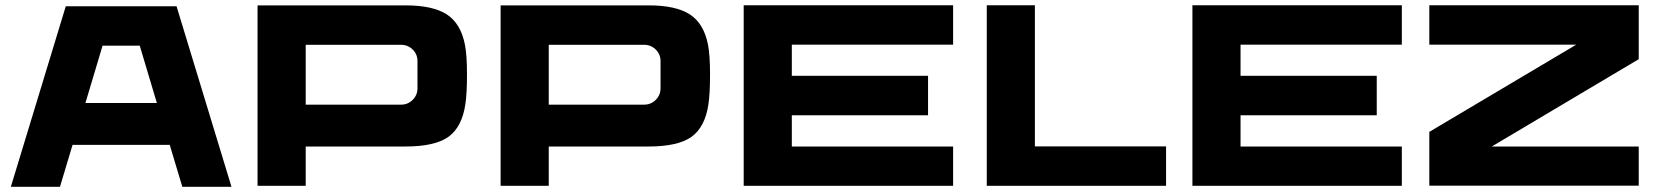

<svg xmlns="http://www.w3.org/2000/svg" viewBox="-20 -720 6425 744"><path d="M664.1 -695.8 877 3.9H686.5L637.7 -158.7H261.2L212.4 3.9H22L234.9 -695.8ZM521.5 -543H377.4L311 -320.8H587.9Z M1781.7 -546.4Q1789.6 -506.8 1789.6 -430.7Q1789.6 -357.9 1783.2 -315.4Q1770 -227.5 1717.8 -189.9Q1665.5 -152.3 1550.8 -152.3H1164.6V0H978V-699.2H1551.3Q1657.2 -699.2 1711.4 -664.1Q1765.6 -628.9 1781.7 -546.4ZM1597.7 -377.9V-483.4Q1597.7 -509.8 1579.1 -528.1Q1560.5 -546.4 1534.2 -546.4H1164.6V-314.5H1534.2Q1560.5 -314.5 1579.1 -333Q1597.7 -351.6 1597.7 -377.9Z M2723.6 -546.4Q2731.4 -506.8 2731.4 -430.7Q2731.4 -357.9 2725.1 -315.4Q2711.9 -227.5 2659.7 -189.9Q2607.4 -152.3 2492.7 -152.3H2106.4V0H1919.9V-699.2H2493.2Q2599.1 -699.2 2653.3 -664.1Q2707.5 -628.9 2723.6 -546.4ZM2539.6 -377.9V-483.4Q2539.6 -509.8 2521 -528.1Q2502.4 -546.4 2476.1 -546.4H2106.4V-314.5H2476.1Q2502.4 -314.5 2521 -333Q2539.6 -351.6 2539.6 -377.9Z M3673.3 -546.9H3048.3V-426.3H3576.2V-273.4H3048.3V-152.3H3673.3V0H2861.8V-699.7H3673.3Z M3990.2 -152.8H4498.5V0H3803.7V-699.7H3990.2Z M5412.1 -546.9H4787.1V-426.3H5314.9V-273.4H4787.1V-152.3H5412.1V0H4600.6V-699.7H5412.1Z M5518.6 -0.5V-209L6087.9 -546.9H5518.6V-699.7H6330.1V-490.7L5760.7 -152.3H6330.1V-0.5Z"/></svg>

Font: Wadik
Style: Bold
Weight: 700
Designer: Sasha Pavljenko
Version: Version 1.001;Fontself Maker 3.5.4